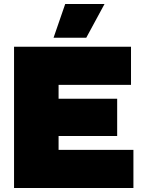

<svg xmlns="http://www.w3.org/2000/svg" viewBox="-20 -937 709 957"><path d="M305 -917H501L410 -749H247ZM50 0V-704H633V-514H272V-445H564V-259H272V-190H645V0Z"/></svg>

Font: Prodigy Sans Black
Style: Regular
Weight: 900
Designer: Wei Huang
Foundry: Wei Huang
Version: Version 1.003; ttfautohint (v1.8.3)